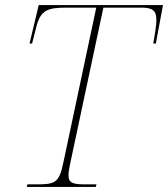

<svg xmlns="http://www.w3.org/2000/svg" viewBox="-20 -734 660 754"><path d="M85 0H356L359 -10H322C271 -10 249 -12 249 -46C249 -56 251 -68 254 -84L386 -704H535C580 -704 594 -692 594 -656C594 -634 589 -604 582 -563H592L620 -714H132L96 -563H106L122 -626C139 -695 166 -704 243 -704H358L228 -92C212 -15 194 -10 124 -10H88Z"/></svg>

Font: Noto Serif Display Thin
Style: Italic
Weight: 100
Italic angle: -12°
Designer: Monotype Design Team
Foundry: Monotype Imaging Inc.
Version: Version 2.009